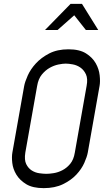

<svg xmlns="http://www.w3.org/2000/svg" viewBox="-20 -964 560 993"><path d="M428 -520Q435 -557 424.5 -579.5Q414 -602 396 -614.5Q378 -627 356.5 -631Q335 -635 320 -635Q305 -635 282.5 -630.5Q260 -626 237.5 -613.5Q215 -601 196.5 -578.5Q178 -556 172 -519L111 -175Q105 -137 115.5 -115.5Q126 -94 144 -82.5Q162 -71 183.5 -68Q205 -65 220 -65Q235 -65 257.5 -68.5Q280 -72 302.5 -83.5Q325 -95 343 -116.5Q361 -138 367 -175ZM434 -175Q430 -153 416 -121.5Q402 -90 375 -61Q348 -32 306 -11.5Q264 9 206 9Q149 9 115.5 -11.5Q82 -32 64.5 -61Q47 -90 43.5 -121.5Q40 -153 44 -175L105 -519Q109 -541 123.5 -573.5Q138 -606 165.5 -636Q193 -666 234.5 -687.5Q276 -709 334 -709Q391 -709 424.5 -688Q458 -667 475 -637Q492 -607 495.5 -574.5Q499 -542 495 -520ZM424 -809 364 -885 278 -809H213L345 -944H404L488 -809Z"/></svg>

Font: Marvel
Style: Bold Italic
Weight: 700
Italic angle: -12°
Designer: Carolina Trebol
Foundry: Carolina Trebol
Version: Version 1.001